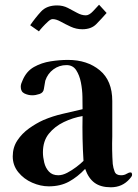

<svg xmlns="http://www.w3.org/2000/svg" viewBox="-20 -788 584 814"><path d="M334 -106Q331 -153 330 -200.5Q329 -248 330 -296Q289 -289 250.5 -270.5Q212 -252 187 -221Q162 -190 162 -142Q162 -122 167.5 -99Q173 -76 187.5 -60.5Q202 -45 227 -45Q245 -45 265 -55.5Q285 -66 303.5 -80Q322 -94 334 -106ZM540 -47Q540 -43 536.5 -38Q533 -33 530 -30Q499 6 450 6Q407 6 381 -13Q355 -32 341 -72Q309 -38 272.5 -18Q236 2 187 2Q152 2 116.5 -13.5Q81 -29 57.5 -58Q34 -87 34 -125Q34 -163 53.5 -192.5Q73 -222 103 -243.5Q133 -265 164 -279Q204 -296 246 -305.5Q288 -315 330 -325V-329Q330 -347 329.5 -377.5Q329 -408 323 -438.5Q317 -469 303 -490.5Q289 -512 262 -512Q231 -512 206.5 -494Q182 -476 172 -446Q170 -437 169 -428.5Q168 -420 166 -411Q164 -395 147.5 -389.5Q131 -384 117 -384Q100 -384 84 -391.5Q68 -399 68 -420Q68 -428 70.5 -434.5Q73 -441 76 -448Q92 -486 124 -504Q156 -522 194.5 -528Q233 -534 268 -534Q350 -534 403 -490Q456 -446 456 -360V-209Q455 -181 455.5 -151.5Q456 -122 458 -93Q460 -76 466 -60.5Q472 -45 493 -45Q507 -45 516.5 -51Q526 -57 534 -57Q538 -57 539 -53Q540 -49 540 -47ZM432 -733Q410 -708 388.5 -686Q367 -664 329 -664Q303 -664 279.5 -675Q256 -686 237 -696.5Q218 -707 203 -707Q195 -707 183.5 -696.5Q172 -686 161 -674Q150 -662 145 -655L108 -681Q130 -713 154 -739Q178 -765 222 -765Q247 -765 267.5 -754.5Q288 -744 307 -733.5Q326 -723 344 -723Q358 -723 374.5 -740.5Q391 -758 400 -768Z"/></svg>

Font: Kaisei Decol
Style: Bold
Weight: 700
Designer: Font-Kai, 金井和夫
Foundry: KAZUO KANAI
Version: Version 5.003